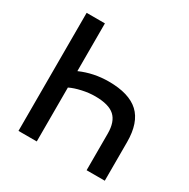

<svg xmlns="http://www.w3.org/2000/svg" viewBox="-161 -855 982 1000"><g transform="rotate(30 330.5 -355.0)"><path d="M189 -710V-422.9Q268.6 -458 358.9 -458Q481 -458 539.6 -403.6Q598.1 -349.1 598.1 -231.9V0H488.8V-220.2Q488.8 -291.5 453.1 -323.7Q417.5 -356 335.9 -356Q297.9 -356 257.3 -346.9Q216.8 -337.9 189 -324.2V0H79.1V-710Z"/></g></svg>

Font: Rawline SemiBold
Style: Regular
Weight: 600
Designer: Matt McInerney, Pablo Impallari, Rodrigo Fuenzalida
Foundry: Matt McInerney, Pablo Impallari, Rodrigo Fuenzalida
Version: Version 4.020;PS 004.020;hotconv 1.0.88;makeotf.lib2.5.64775